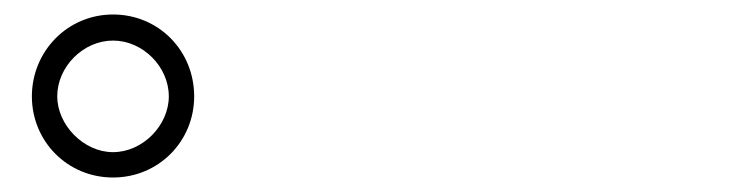

<svg xmlns="http://www.w3.org/2000/svg" viewBox="-20 -840 1040 265"><path d="M24 -707C24 -645 73 -595 136 -595C199 -595 248 -645 248 -707C248 -770 199 -820 136 -820C73 -820 24 -769 24 -707ZM59 -707C59 -748 95 -784 136 -784C177 -784 213 -748 213 -707C213 -667 177 -630 136 -630C95 -630 59 -668 59 -707Z"/></svg>

Font: Noto Sans KR Light
Style: Regular
Weight: 300
Designer: Ryoko NISHIZUKA 西塚涼子 (kana, bopomofo & ideographs); Paul D. Hunt (Latin, Greek & Cyrillic); Sandoll Communications 산돌커뮤니
Foundry: Adobe
Version: Version 2.004;hotconv 1.0.118;makeotfexe 2.5.65603